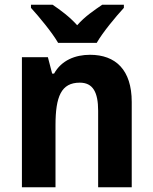

<svg xmlns="http://www.w3.org/2000/svg" viewBox="-20 -786 642 806"><path d="M224 -606H386C411 -650 466 -716 500 -753V-766H409C377 -744 336 -717 304 -680C272 -716 232 -745 201 -766H110V-753C144 -716 200 -648 224 -606ZM358 -556C296 -556 238 -533 207 -477H199L181 -546H72V0H213V-260C213 -381 237 -439 315 -439C370 -439 392 -399 392 -321V0H533V-358C533 -493 465 -556 358 -556Z"/></svg>

Font: Noto Sans Gurmukhi SemiCondensed
Style: Bold
Weight: 700
Width: 4
Designer: Jelle Bosma - Monotype Design Team
Foundry: Monotype Imaging Inc.
Version: Version 2.004